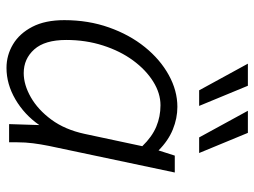

<svg xmlns="http://www.w3.org/2000/svg" viewBox="-116 -659 783 591"><g transform="rotate(90 275.5 -363.5)"><path d="M42 -170Q42 -244 64.5 -307.5Q87 -371 125 -418Q163 -465 211 -491.5Q259 -518 309 -518Q344 -518 378.5 -504Q413 -490 443 -460L459 -510H511L429 -122Q424 -97 421 -73.5Q418 -50 418 -25V0H362L365 -93Q333 -47 286 -19.5Q239 8 189 8Q150 8 116.5 -12Q83 -32 62.5 -71.5Q42 -111 42 -170ZM103 -176Q103 -110 132 -77.5Q161 -45 205 -45Q241 -45 279.5 -67Q318 -89 348.5 -130.5Q379 -172 392 -232L430 -410Q401 -440 370 -453Q339 -466 304 -466Q267 -466 231 -443.5Q195 -421 166 -381.5Q137 -342 120 -289Q103 -236 103 -176ZM176 -735H244L306 -585H258ZM321 -735H389L451 -585H403Z"/></g></svg>

Font: Radio Canada Light
Style: Italic
Weight: 300
Italic angle: -12°
Designer: Charles Daoud, Etienne Aubert Bonn, Alexandre Saumier Demers, Jacques Le Bailly
Foundry: Radio-Canada
Version: Version 2.104; ttfautohint (v1.8.4.7-5d5b);gftools[0.9.28.de